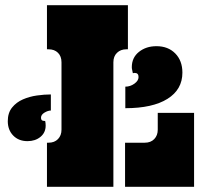

<svg xmlns="http://www.w3.org/2000/svg" viewBox="-20 -720 783 740"><path d="M161 0V-170H167Q190 -170 203.5 -184Q217 -198 217 -220V-480Q217 -503 203.5 -516.5Q190 -530 167 -530H161V-700H473V-530H467Q445 -530 431 -516.5Q417 -503 417 -480V0ZM463 -303V-386Q482 -386 498 -397.5Q514 -409 514 -423Q514 -439 499 -439Q495 -439 492 -438Q491 -444 489.5 -450Q488 -456 488 -461Q488 -498 515.5 -520Q543 -542 583 -542Q628 -542 655.5 -514Q683 -486 683 -440Q683 -375 625.5 -339Q568 -303 463 -303ZM10 -253Q10 -285 26.5 -305.5Q43 -326 68.5 -337Q94 -348 122.5 -352Q151 -356 176 -356V-294Q165 -294 151.5 -286Q138 -278 138 -266Q138 -254 150 -254H154Q155 -250 155.5 -245.5Q156 -241 156 -236Q156 -209 136 -192.5Q116 -176 86 -176Q52 -176 31 -197.5Q10 -219 10 -253ZM728 0H462V-170H538Q561 -170 574.5 -184Q588 -198 588 -220V-285H728Z"/></svg>

Font: Exile
Style: Regular
Weight: 400
Designer: Bartłomiej Rózga @rozgatype
Version: Version 1.000; ttfautohint (v1.8.4.7-5d5b)